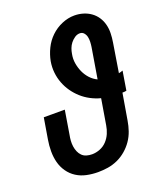

<svg xmlns="http://www.w3.org/2000/svg" viewBox="-139 -831 778 928"><g transform="rotate(-20 250.0 -367.5)"><path d="M205 8Q175 8 146.5 2Q118 -4 94.5 -19Q71 -34 55 -57Q39 -80 32 -107Q25 -134 25 -164Q25 -194 30 -223L48 -331H156L136 -209Q133 -194 132 -179.5Q131 -165 133 -150.5Q135 -136 140.5 -123Q146 -110 155.5 -100.5Q165 -91 178.5 -87Q192 -83 207 -83Q227 -83 247.5 -91Q268 -99 283 -115Q298 -131 306.5 -151Q315 -171 318 -191L340 -323Q313 -330 288.5 -343Q264 -356 244 -374Q224 -392 208.5 -414Q193 -436 183 -462Q173 -488 170 -516.5Q167 -545 172 -574Q178 -606 193 -637Q208 -668 233 -692Q258 -716 290 -729.5Q322 -743 354 -743Q378 -743 399.5 -736.5Q421 -730 438.5 -717.5Q456 -705 468 -687Q480 -669 485.5 -647.5Q491 -626 490.5 -603Q490 -580 486 -556L462 -407Q467 -408 472.5 -409.5Q478 -411 483 -413L467 -315Q462 -314 456.5 -313.5Q451 -313 446 -313L423 -177Q419 -152 410.5 -127Q402 -102 387 -80Q372 -58 351 -40Q330 -22 305.5 -11Q281 0 255.5 4Q230 8 205 8ZM355 -414 381 -571Q383 -584 383.5 -597Q384 -610 381.5 -622Q379 -634 371 -643.5Q363 -653 350 -653Q336 -653 323.5 -644.5Q311 -636 302 -624.5Q293 -613 288 -599.5Q283 -586 281 -573Q276 -548 280 -524Q284 -500 293.5 -479Q303 -458 318.5 -441Q334 -424 355 -414Z"/></g></svg>

Font: Iosevka SS04 Extrabold Oblique
Style: Regular
Weight: 800
Italic angle: -9°
Monospace: yes
Designer: Belleve Invis
Foundry: Belleve Invis
Version: Version 19.0.0; ttfautohint (v1.8.4)